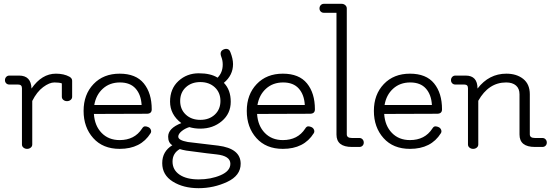

<svg xmlns="http://www.w3.org/2000/svg" viewBox="-20 -770 2886 1006"><path d="M29 -374H80Q143 -374 145 -306Q199 -384 273 -384Q315 -384 344 -368Q358 -360 358 -347V-263Q358 -253 350 -246.5Q342 -240 331 -240Q320 -240 312 -246.5Q304 -253 304 -263V-333Q291 -338 265 -338Q239 -338 206 -313.5Q173 -289 149 -241V-13Q149 -3 141 3.5Q133 10 122 10Q111 10 103 3.5Q95 -3 95 -13V-308Q95 -327 75 -327H29Q19 -327 12.5 -333.5Q6 -340 6 -350Q6 -360 12.5 -367Q19 -374 29 -374Z M474 -220H722Q719 -274 690.5 -306Q662 -338 608.5 -338Q555 -338 519 -305.5Q483 -273 474 -220ZM724 -96Q731 -108 740 -108Q749 -108 758 -103.5Q767 -99 770.5 -89.5Q774 -80 769 -72Q718 10 607 10Q519 10 468.5 -46.5Q418 -103 418 -189Q418 -275 470 -329.5Q522 -384 607 -384Q692 -384 733.5 -333Q775 -282 775 -197Q775 -174 749 -174L472 -173Q476 -111 512.5 -73.5Q549 -36 607 -36Q685 -36 724 -96Z M922 11Q884 33 884 76.5Q884 120 920.5 145Q957 170 1021 170Q1085 170 1136 148Q1187 126 1187 88Q1187 47 1115 39Q1090 37 956 19Q934 15 922 11ZM1135 -241Q1135 -285 1105.5 -312.5Q1076 -340 1029.5 -340Q983 -340 953.5 -312.5Q924 -285 924 -241Q924 -197 953.5 -169.5Q983 -142 1029.5 -142Q1076 -142 1105.5 -169.5Q1135 -197 1135 -241ZM1165 -514Q1181 -514 1187 -497Q1201 -462 1201 -434Q1201 -376 1153 -336Q1189 -299 1189 -237Q1189 -175 1142.5 -135.5Q1096 -96 1029 -96Q999 -96 972 -104Q949 -97 931.5 -82.5Q914 -68 914 -54Q914 -35 964 -26Q986 -23 1123 -7Q1241 8 1241 88Q1241 150 1170.5 183Q1100 216 1020.5 216Q941 216 885.5 181.5Q830 147 830 85Q830 23 883 -9Q861 -22 861 -54Q861 -98 930 -125Q871 -170 871 -237.5Q871 -305 915 -345.5Q959 -386 1021.5 -386Q1084 -386 1120 -363Q1147 -390 1147 -432Q1147 -453 1140 -471Q1128 -501 1152 -511Q1159 -514 1165 -514Z M1329 -220H1577Q1574 -274 1545.5 -306Q1517 -338 1463.5 -338Q1410 -338 1374 -305.5Q1338 -273 1329 -220ZM1579 -96Q1586 -108 1595 -108Q1604 -108 1613 -103.5Q1622 -99 1625.5 -89.5Q1629 -80 1624 -72Q1573 10 1462 10Q1374 10 1323.5 -46.5Q1273 -103 1273 -189Q1273 -275 1325 -329.5Q1377 -384 1462 -384Q1547 -384 1588.5 -333Q1630 -282 1630 -197Q1630 -174 1604 -174L1327 -173Q1331 -111 1367.5 -73.5Q1404 -36 1462 -36Q1540 -36 1579 -96Z M1824 -47H1863Q1873 -47 1879.5 -40Q1886 -33 1886 -23Q1886 -13 1879.5 -6.5Q1873 0 1863 0H1824Q1743 0 1743 -65V-703H1677Q1667 -703 1660.5 -709.5Q1654 -716 1654 -726Q1654 -736 1660.5 -743Q1667 -750 1677 -750H1770Q1781 -750 1789 -743Q1797 -736 1797 -726V-66Q1797 -47 1824 -47Z M1995 -220H2243Q2240 -274 2211.5 -306Q2183 -338 2129.5 -338Q2076 -338 2040 -305.5Q2004 -273 1995 -220ZM2245 -96Q2252 -108 2261 -108Q2270 -108 2279 -103.5Q2288 -99 2291.5 -89.5Q2295 -80 2290 -72Q2239 10 2128 10Q2040 10 1989.5 -46.5Q1939 -103 1939 -189Q1939 -275 1991 -329.5Q2043 -384 2128 -384Q2213 -384 2254.5 -333Q2296 -282 2296 -197Q2296 -174 2270 -174L1993 -173Q1997 -111 2033.5 -73.5Q2070 -36 2128 -36Q2206 -36 2245 -96Z M2413 -327H2366Q2356 -327 2349.5 -333.5Q2343 -340 2343 -350Q2343 -360 2349.5 -367Q2356 -374 2366 -374H2420Q2482 -374 2482 -306Q2542 -384 2633 -384Q2687 -384 2721.5 -356.5Q2756 -329 2756 -276V-66Q2756 -47 2783 -47H2822Q2832 -47 2838.5 -40Q2845 -33 2845 -23Q2845 -13 2838.5 -6.5Q2832 0 2822 0H2783Q2702 0 2702 -65V-276Q2702 -306 2683.5 -322Q2665 -338 2632 -338Q2540 -338 2486 -242V-13Q2486 -3 2478 3.5Q2470 10 2459 10Q2448 10 2440 3.5Q2432 -3 2432 -13V-308Q2432 -327 2413 -327Z"/></svg>

Font: Flamenco
Style: Regular
Weight: 400
Designer: Luciano Vergara
Foundry: Luciano Vergara
Version: Version 1.003